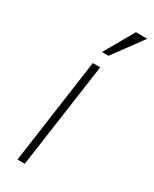

<svg xmlns="http://www.w3.org/2000/svg" viewBox="-190 -771 655 819"><g transform="rotate(30 138.0 -361.5)"><path d="M54 0 126.5 -517H163L90 0ZM169 -577.5H137L220 -723H276Z"/></g></svg>

Font: Public Sans Thin
Style: Italic
Weight: 100
Italic angle: -8°
Designer: The Public Sans project authors (U.S. Web Design System). Libre Franklin designed by Pablo Impallari and Rodrigo Fuenzal
Version: Version 2.000